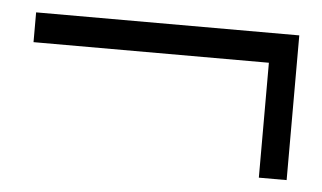

<svg xmlns="http://www.w3.org/2000/svg" viewBox="-33 -454 626 373"><g transform="rotate(5 280.0 -267.0)"><path d="M482.9 -126V-350.1H23.9V-408.2H537.1V-126Z"/></g></svg>

Font: Linear Smooth Low Contrast
Style: Regular
Weight: 500
Designer: Philipp H. Poll, Flanker
Foundry: Philipp H. Poll, reworked by Flanker
Version: Version 1.010 | FøM Fix